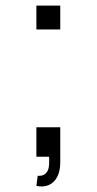

<svg xmlns="http://www.w3.org/2000/svg" viewBox="-20 -560 346 686"><path d="M114.7 68Q131.2 69.2 140.3 62.2Q149.5 55.3 152.9 43.4Q156.3 31.5 155.8 12.5Q155.7 9.2 155.6 6.1Q155.5 3 155.3 0H110V-105.3H195.3V20Q195.3 50.5 184.8 71.2Q174.3 92 155 100.8Q135.7 109.5 110 104.3ZM110 -454.7V-540H195.3V-454.7Z"/></svg>

Font: Manrope
Style: Regular
Weight: 400
Designer: Mikhail Sharanda
Foundry: Mikhail Sharanda
Version: Version 4.503